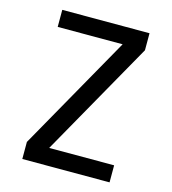

<svg xmlns="http://www.w3.org/2000/svg" viewBox="-109 -825 819 914"><g transform="rotate(15 300.0 -367.5)"><path d="M85 0V-84L405 -651H85V-735H515V-651L195 -84H515V0Z"/></g></svg>

Font: Iosevka Aile Medium
Style: Regular
Weight: 500
Designer: Belleve Invis
Foundry: Belleve Invis
Version: Version 27.3.5; ttfautohint (v1.8.4)